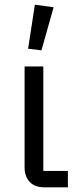

<svg xmlns="http://www.w3.org/2000/svg" viewBox="-20 -800 335 820"><path d="M85 0ZM270 0H170Q128 0 106.5 -23.5Q85 -47 85 -85V-516H165V-70H270ZM157 -585 100 -592 129 -780 209 -769Z"/></svg>

Font: Aneliza
Style: Regular
Weight: 400
Designer: Mike Abbink, Paul van der Laan, Pieter van Rosmalen
Foundry: Bold Monday
Version: Version 3.001;September 8, 2019;FontCreator 11.5.0.2425 64-b